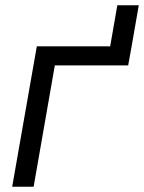

<svg xmlns="http://www.w3.org/2000/svg" viewBox="-20 -705 544 725"><path d="M26 0 119 -530H396L423 -685H504L477 -530L464 -458H187L107 0Z"/></svg>

Font: Iosevka SS08
Style: Italic
Weight: 400
Italic angle: -10°
Monospace: yes
Designer: Belleve Invis
Foundry: Belleve Invis
Version: 2.1.0; ttfautohint (v1.8.2)